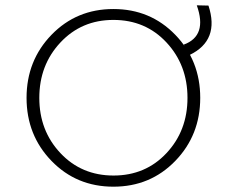

<svg xmlns="http://www.w3.org/2000/svg" viewBox="-20 -693 854 723"><path d="M672 -525Q762 -558 721 -673Q745 -672 765 -672Q808 -541 694 -486ZM407 10Q268 10 174 -87Q80 -184 80 -324.5Q80 -465 174 -562Q268 -659 407 -659Q546 -659 640 -562Q734 -465 734 -324.5Q734 -184 640 -87Q546 10 407 10ZM407 -618Q287 -618 207.5 -533Q128 -448 128 -324.5Q128 -201 207.5 -116.5Q287 -32 407.5 -32Q528 -32 607 -116.5Q686 -201 686 -324.5Q686 -448 607 -533Q528 -618 407 -618Z"/></svg>

Font: Julius Sans One
Style: Regular
Weight: 400
Designer: Luciano Vergara
Foundry: LatinoType
Version: Version 1.001